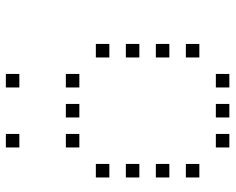

<svg xmlns="http://www.w3.org/2000/svg" viewBox="-92 -720 785 640"><g transform="rotate(-90 300.0 -400.5)"><path d="M129 -773Q128 -773 128 -773Q128 -773 128 -772V-729Q128 -728 128 -728Q128 -728 129 -728H172Q173 -728 173 -728Q173 -728 173 -729V-772Q173 -773 173 -773Q173 -773 172 -773ZM329 -773Q328 -773 328 -773Q328 -773 328 -772V-729Q328 -728 328 -728Q328 -728 329 -728H372Q373 -728 373 -728Q373 -728 373 -729V-772Q373 -773 373 -773Q373 -773 372 -773ZM129 -573Q128 -573 128 -573Q128 -573 128 -572V-529Q128 -528 128 -528Q128 -528 129 -528H172Q173 -528 173 -528Q173 -528 173 -529V-572Q173 -573 173 -573Q173 -573 172 -573ZM229 -573Q228 -573 228 -573Q228 -573 228 -572V-529Q228 -528 228 -528Q228 -528 229 -528H272Q273 -528 273 -528Q273 -528 273 -529V-572Q273 -573 273 -573Q273 -573 272 -573ZM329 -573Q328 -573 328 -573Q328 -573 328 -572V-529Q328 -528 328 -528Q328 -528 329 -528H372Q373 -528 373 -528Q373 -528 373 -529V-572Q373 -573 373 -573Q373 -573 372 -573ZM29 -473Q28 -473 28 -473Q28 -473 28 -472V-429Q28 -428 28 -428Q28 -428 29 -428H72Q73 -428 73 -428Q73 -428 73 -429V-472Q73 -473 73 -473Q73 -473 72 -473ZM429 -473Q428 -473 428 -473Q428 -473 428 -472V-429Q428 -428 428 -428Q428 -428 429 -428H472Q473 -428 473 -428Q473 -428 473 -429V-472Q473 -473 473 -473Q473 -473 472 -473ZM29 -373Q28 -373 28 -373Q28 -373 28 -372V-329Q28 -328 28 -328Q28 -328 29 -328H72Q73 -328 73 -328Q73 -328 73 -329V-372Q73 -373 73 -373Q73 -373 72 -373ZM429 -373Q428 -373 428 -373Q428 -373 428 -372V-329Q428 -328 428 -328Q428 -328 429 -328H472Q473 -328 473 -328Q473 -328 473 -329V-372Q473 -373 473 -373Q473 -373 472 -373ZM29 -273Q28 -273 28 -273Q28 -273 28 -272V-229Q28 -228 28 -228Q28 -228 29 -228H72Q73 -228 73 -228Q73 -228 73 -229V-272Q73 -273 73 -273Q73 -273 72 -273ZM429 -273Q428 -273 428 -273Q428 -273 428 -272V-229Q428 -228 428 -228Q428 -228 429 -228H472Q473 -228 473 -228Q473 -228 473 -229V-272Q473 -273 473 -273Q473 -273 472 -273ZM29 -173Q28 -173 28 -173Q28 -173 28 -172V-129Q28 -128 28 -128Q28 -128 29 -128H72Q73 -128 73 -128Q73 -128 73 -129V-172Q73 -173 73 -173Q73 -173 72 -173ZM429 -173Q428 -173 428 -173Q428 -173 428 -172V-129Q428 -128 428 -128Q428 -128 429 -128H472Q473 -128 473 -128Q473 -128 473 -129V-172Q473 -173 473 -173Q473 -173 472 -173ZM129 -73Q128 -73 128 -73Q128 -73 128 -72V-29Q128 -28 128 -28Q128 -28 129 -28H172Q173 -28 173 -28Q173 -28 173 -29V-72Q173 -73 173 -73Q173 -73 172 -73ZM229 -73Q228 -73 228 -73Q228 -73 228 -72V-29Q228 -28 228 -28Q228 -28 229 -28H272Q273 -28 273 -28Q273 -28 273 -29V-72Q273 -73 273 -73Q273 -73 272 -73ZM329 -73Q328 -73 328 -73Q328 -73 328 -72V-29Q328 -28 328 -28Q328 -28 329 -28H372Q373 -28 373 -28Q373 -28 373 -29V-72Q373 -73 373 -73Q373 -73 372 -73Z"/></g></svg>

Font: Doto Light
Style: Regular
Weight: 300
Monospace: yes
Version: Version 1.000